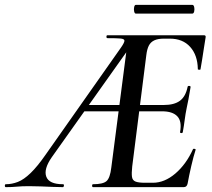

<svg xmlns="http://www.w3.org/2000/svg" viewBox="-80 -770 871 790"><path d="M-56 0Q-60 0 -60 -6Q-60 -12 -56 -12Q-31 -12 -6.5 -21.5Q18 -31 46 -58Q74 -85 108 -134L419 -576Q432 -595 432 -602.5Q432 -610 416 -611.5Q400 -613 362 -613Q358 -613 358 -619Q358 -625 362 -625H759Q768 -625 766 -616Q763 -597 759 -572Q755 -547 751.5 -523.5Q748 -500 745 -485Q744 -482 738.5 -483Q733 -484 734 -486Q733 -543 702.5 -577Q672 -611 619 -611H594Q570 -611 555 -604Q540 -597 532.5 -582.5Q525 -568 522 -543L464 -85Q461 -57 463 -42.5Q465 -28 477.5 -23Q490 -18 517 -18H549Q597 -18 641.5 -56Q686 -94 714 -156Q716 -159 721 -157.5Q726 -156 725 -154Q716 -126 707 -87Q698 -48 692 -15Q689 0 676 0H303Q299 0 299 -6Q299 -12 303 -12Q344 -12 358.5 -25Q373 -38 378 -81L447 -613L473 -602L133 -123Q99 -74 110.5 -43Q122 -12 179 -12Q184 -12 183 -6Q182 0 179 0Q161 0 137 -1Q113 -2 88 -3Q63 -4 40 -4Q9 -4 -10.5 -2Q-30 0 -56 0ZM263 -312 282 -338H467L469 -312ZM672 -226Q671 -222 665.5 -222.5Q660 -223 661 -227Q669 -271 649.5 -291.5Q630 -312 587 -312H438L442 -338H594Q637 -338 660.5 -355.5Q684 -373 692 -413Q693 -417 699 -416.5Q705 -416 704 -411Q699 -380 695.5 -362Q692 -344 688 -325Q683 -301 680 -277Q677 -253 672 -226ZM479 -714Q474 -714 472 -723Q470 -732 472 -741Q474 -750 479 -750H711Q717 -750 719 -741Q721 -732 719 -723Q717 -714 711 -714Z"/></svg>

Font: Cormorant Light SemiBold
Style: Italic
Weight: 600
Italic angle: -10°
Version: Version 4.000